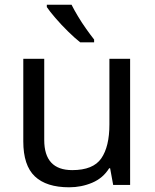

<svg xmlns="http://www.w3.org/2000/svg" viewBox="-20 -786 658 816"><path d="M533 -536V0H461L448 -71H444Q418 -29 372 -9.5Q326 10 274 10Q177 10 128 -36.5Q79 -83 79 -185V-536H168V-191Q168 -63 287 -63Q376 -63 410.5 -113Q445 -163 445 -257V-536ZM284 -766Q295 -744 311.5 -716.5Q328 -689 346.5 -663Q365 -637 380 -618V-606H321Q298 -624 269 -652.5Q240 -681 215.5 -709.5Q191 -738 179 -756V-766Z"/></svg>

Font: Noto Sans Sharada
Style: Regular
Weight: 400
Designer: Monotype Design Team
Foundry: Monotype Imaging Inc.
Version: Version 2.006; ttfautohint (v1.8.4.7-5d5b)